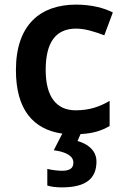

<svg xmlns="http://www.w3.org/2000/svg" viewBox="-20 -665 541 832"><path d="M398 35C398 -14 359 -42 316 -54L329 -84C383 -87 419 -98 455 -119V-228C413 -203 368 -187 308 -187C224 -187 178 -246 178 -362C178 -481 221 -541 310 -541C348 -541 390 -528 432 -512L469 -611C432 -630 377 -645 310 -645C157 -645 49 -560 49 -361C49 -190 124 -104 250 -86L213 -14C270 -6 298 12 298 40C298 67 278 75 248 75C229 75 201 71 185 67V139C201 144 222 147 248 147C356 147 398 106 398 35Z"/></svg>

Font: Noto Sans Kannada UI SemiBold
Style: Regular
Weight: 600
Designer: Jelle Bosma - Monotype Design Team
Foundry: Monotype Imaging Inc.
Version: Version 2.005